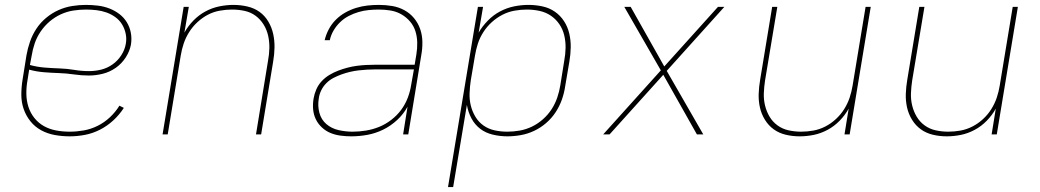

<svg xmlns="http://www.w3.org/2000/svg" viewBox="-20 -548 4240 783"><path d="M264 8Q233 8 203 2.5Q173 -3 147.5 -17Q122 -31 104 -53.5Q86 -76 76.5 -103.5Q67 -131 67 -161.5Q67 -192 72 -223L88 -323Q93 -351 102.5 -378.5Q112 -406 128.5 -431Q145 -456 168.5 -475.5Q192 -495 219 -507Q246 -519 274.5 -523.5Q303 -528 330 -528Q355 -528 379.5 -525Q404 -522 426 -513.5Q448 -505 466.5 -491Q485 -477 497 -457.5Q509 -438 513.5 -414.5Q518 -391 514 -366Q509 -339 492.5 -313.5Q476 -288 451.5 -271Q427 -254 398.5 -247Q370 -240 343 -240Q312 -240 281.5 -244.5Q251 -249 220 -250Q189 -251 158.5 -253.5Q128 -256 99 -264L92 -220Q87 -192 87.5 -164.5Q88 -137 96 -112Q104 -87 120.5 -66.5Q137 -46 159.5 -33.5Q182 -21 209 -16Q236 -11 264 -11Q292 -11 321 -16Q350 -21 377.5 -34.5Q405 -48 428 -69.5Q451 -91 467 -117L485 -108Q467 -80 442 -57Q417 -34 387.5 -19Q358 -4 326.5 2Q295 8 264 8ZM343 -258Q368 -258 392.5 -264Q417 -270 438.5 -285Q460 -300 474.5 -322.5Q489 -345 493 -369Q497 -390 492.5 -411Q488 -432 477.5 -449Q467 -466 450.5 -478Q434 -490 414.5 -497Q395 -504 373.5 -506.5Q352 -509 331 -509Q305 -509 279 -505Q253 -501 228 -489.5Q203 -478 182 -460Q161 -442 145.5 -419Q130 -396 121.5 -371Q113 -346 109 -320L102 -283Q131 -275 161.5 -272.5Q192 -270 222.5 -269Q253 -268 283 -263Q313 -258 343 -258Z M643 0 729 -520H750L732 -415Q747 -442 769 -464.5Q791 -487 818 -501.5Q845 -516 874.5 -522Q904 -528 932 -528Q961 -528 989 -521.5Q1017 -515 1038.5 -499.5Q1060 -484 1074 -460.5Q1088 -437 1094 -410Q1100 -383 1099.5 -354.5Q1099 -326 1094 -297L1045 0H1024L1073 -300Q1078 -326 1078.5 -352Q1079 -378 1073.5 -402.5Q1068 -427 1055 -448Q1042 -469 1022.5 -483.5Q1003 -498 978 -503.5Q953 -509 926 -509Q902 -509 876.5 -504.5Q851 -500 828 -488Q805 -476 785 -457.5Q765 -439 751 -416.5Q737 -394 729 -370Q721 -346 717 -321L664 0Z M1412 8Q1390 8 1368 5Q1346 2 1327 -6Q1308 -14 1292.5 -28.5Q1277 -43 1268 -61.5Q1259 -80 1257 -102Q1255 -124 1259 -147Q1262 -165 1270 -183.5Q1278 -202 1292 -217Q1306 -232 1323.5 -242.5Q1341 -253 1359.5 -260Q1378 -267 1397 -272Q1416 -277 1435 -279.5Q1454 -282 1473 -283Q1492 -284 1511 -284H1671L1678 -326Q1682 -350 1681.5 -374.5Q1681 -399 1674 -421Q1667 -443 1652 -460.5Q1637 -478 1617 -489.5Q1597 -501 1573.5 -505Q1550 -509 1525 -509Q1505 -509 1484 -507Q1463 -505 1442.5 -499Q1422 -493 1402.5 -483Q1383 -473 1367 -457.5Q1351 -442 1340 -423Q1329 -404 1325 -384H1304Q1309 -406 1320.5 -428Q1332 -450 1349.5 -467.5Q1367 -485 1388.5 -497Q1410 -509 1433 -516Q1456 -523 1479 -525.5Q1502 -528 1525 -528Q1553 -528 1579.5 -523.5Q1606 -519 1629 -506.5Q1652 -494 1668.5 -474Q1685 -454 1693.5 -429.5Q1702 -405 1702.5 -377.5Q1703 -350 1698 -323L1645 0H1624L1642 -113Q1626 -83 1599.5 -58.5Q1573 -34 1542 -19Q1511 -4 1478 2Q1445 8 1412 8ZM1418 -11Q1445 -11 1472.5 -15.5Q1500 -20 1526 -30.5Q1552 -41 1575.5 -59Q1599 -77 1616 -100Q1633 -123 1643 -149.5Q1653 -176 1657 -203L1668 -265H1511Q1494 -265 1477 -264Q1460 -263 1442.5 -261Q1425 -259 1408 -255Q1391 -251 1374 -245Q1357 -239 1340.5 -230.5Q1324 -222 1311 -209Q1298 -196 1290 -179.5Q1282 -163 1280 -146Q1275 -116 1282.5 -88Q1290 -60 1311 -42Q1332 -24 1360.5 -17.5Q1389 -11 1418 -11Z M1807 215 1929 -520H1950L1932 -415Q1947 -441 1969.5 -464Q1992 -487 2019.5 -501.5Q2047 -516 2076.5 -522Q2106 -528 2135 -528Q2164 -528 2192 -522Q2220 -516 2242.5 -500.5Q2265 -485 2280 -462Q2295 -439 2301.5 -411.5Q2308 -384 2307.5 -355Q2307 -326 2302 -297L2285 -197Q2281 -169 2271.5 -142Q2262 -115 2246 -90.5Q2230 -66 2207.5 -46.5Q2185 -27 2158.5 -14.5Q2132 -2 2104 3Q2076 8 2049 8Q2019 8 1989.5 1Q1960 -6 1938 -23Q1916 -40 1902.5 -65.5Q1889 -91 1884 -120L1828 215ZM2049 -11Q2074 -11 2099.5 -15.5Q2125 -20 2149 -31.5Q2173 -43 2194 -61.5Q2215 -80 2229.5 -102.5Q2244 -125 2252.5 -150Q2261 -175 2265 -200L2281 -300Q2286 -326 2286.5 -352.5Q2287 -379 2281 -404Q2275 -429 2261 -449.5Q2247 -470 2226.5 -484Q2206 -498 2180.5 -503.5Q2155 -509 2129 -509Q2104 -509 2078.5 -504.5Q2053 -500 2029.5 -488Q2006 -476 1986 -458Q1966 -440 1951.5 -417.5Q1937 -395 1929 -370.5Q1921 -346 1917 -321L1900 -221Q1896 -195 1895 -168.5Q1894 -142 1900 -117.5Q1906 -93 1919 -71.5Q1932 -50 1952 -36Q1972 -22 1997 -16.5Q2022 -11 2049 -11Z M2440 0 2675 -261 2526 -520H2552L2689 -277L2908 -520H2934L2699 -259L2848 0H2822L2685 -243L2466 0Z M3241 8Q3212 8 3184.5 1.5Q3157 -5 3135.5 -20.5Q3114 -36 3099.5 -59.5Q3085 -83 3079 -110Q3073 -137 3074 -165.5Q3075 -194 3080 -223L3129 -520H3150L3100 -220Q3096 -194 3095 -168Q3094 -142 3100 -117.5Q3106 -93 3118.5 -72Q3131 -51 3151 -36.5Q3171 -22 3196 -16.5Q3221 -11 3247 -11Q3272 -11 3297 -15.5Q3322 -20 3345.5 -32Q3369 -44 3389 -62.5Q3409 -81 3423 -103.5Q3437 -126 3445 -150Q3453 -174 3457 -199L3510 -520H3531L3445 0H3424L3441 -105Q3426 -78 3404 -55.5Q3382 -33 3355 -18.5Q3328 -4 3299 2Q3270 8 3241 8Z M3841 8Q3812 8 3784.5 1.5Q3757 -5 3735.5 -20.5Q3714 -36 3699.5 -59.5Q3685 -83 3679 -110Q3673 -137 3674 -165.5Q3675 -194 3680 -223L3729 -520H3750L3700 -220Q3696 -194 3695 -168Q3694 -142 3700 -117.5Q3706 -93 3718.5 -72Q3731 -51 3751 -36.5Q3771 -22 3796 -16.5Q3821 -11 3847 -11Q3872 -11 3897 -15.5Q3922 -20 3945.5 -32Q3969 -44 3989 -62.5Q4009 -81 4023 -103.5Q4037 -126 4045 -150Q4053 -174 4057 -199L4110 -520H4131L4045 0H4024L4041 -105Q4026 -78 4004 -55.5Q3982 -33 3955 -18.5Q3928 -4 3899 2Q3870 8 3841 8Z"/></svg>

Font: Iosevka SS04 Thin Extended
Style: Italic
Weight: 100
Width: 7
Italic angle: -9°
Monospace: yes
Designer: Belleve Invis
Foundry: Belleve Invis
Version: Version 19.0.0; ttfautohint (v1.8.4)